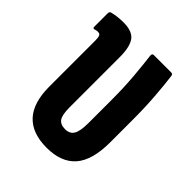

<svg xmlns="http://www.w3.org/2000/svg" viewBox="-152 -583 675 675"><g transform="rotate(45 185.5 -245.5)"><path d="M191 6Q119 6 82.5 -33.5Q46 -73 46 -153V-381Q46 -397 43 -403.5Q40 -410 31 -410Q26 -410 22 -409Q18 -408 15 -407Q9 -406 9 -413V-480Q9 -490 18 -491Q30 -494 43.5 -495.5Q57 -497 71 -497Q115 -497 131.5 -474.5Q148 -452 148 -401V-152Q148 -114 158 -100Q168 -86 191 -86Q214 -86 224 -102.5Q234 -119 234 -159V-275Q234 -337 229.5 -389Q225 -441 220 -481Q219 -491 228 -491H314Q322 -491 323 -482Q328 -444 332 -391Q336 -338 336 -276V-165Q336 -77 300 -35.5Q264 6 191 6Z"/></g></svg>

Font: Sofia Sans Extra Condensed
Style: Bold
Weight: 700
Designer: Botio Nikoltchev, Ani Petrova
Foundry: lettersoup
Version: Version 4.101